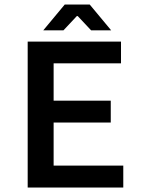

<svg xmlns="http://www.w3.org/2000/svg" viewBox="-20 -840 640 860"><path d="M264.2 -704.1H173.8L270 -819.8H381.8L478 -704.1H388.2L328.1 -768.1H324.2ZM104 0V-653.8H522V-556.2H220.2V-389.2H476.1V-291H220.2V-98.1H532.2V0Z"/></svg>

Font: SourceCodePro-Semibold
Style: Regular
Weight: 600
Monospace: yes
Designer: Paul D. Hunt
Foundry: Adobe Systems Incorporated
Version: Version 1.009;PS 1.000;hotconv 1.0.70;makeotf.lib2.5.5900